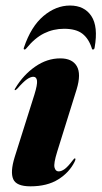

<svg xmlns="http://www.w3.org/2000/svg" viewBox="-20 -664 367 694"><path d="M192 -44.5Q202 -44.5 213.8 -53Q225.5 -61.5 242.5 -84Q248.5 -92 250.5 -91.5Q255.5 -91.5 249.5 -79Q230.5 -40.5 190.5 -15.5Q150.5 9.5 90 9.5Q39 9.5 27.8 -16.5Q16.5 -42.5 33 -96L104.5 -322.5Q115.5 -358 113.8 -372.2Q112 -386.5 100.5 -386.5Q90.5 -386.5 77.5 -377.5Q64.5 -368.5 42.5 -343.5Q37 -338 34.5 -338Q31 -338.5 35.5 -345.5Q64.5 -393.5 107.2 -423.2Q150 -453 198 -453Q241 -453 257.5 -425Q274 -397 257 -341L186.5 -115Q173.5 -73 177 -58.8Q180.5 -44.5 192 -44.5ZM211.5 -560Q173 -560 139.5 -543.5Q106 -527 75 -489Q72 -485 69 -485Q64 -485 66.5 -492Q92 -568 137 -606Q182 -644 233 -644Q285 -644 310.2 -606Q335.5 -568 322 -492Q321 -485 316 -485Q312.5 -485 312 -489Q301 -524 278 -542Q255 -560 211.5 -560Z"/></svg>

Font: Fraunces 144pt S000
Style: Bold Italic
Weight: 700
Italic angle: -16°
Version: Version 1.000; ttfautohint (v1.8.3)